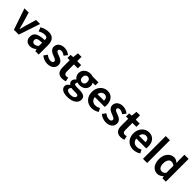

<svg xmlns="http://www.w3.org/2000/svg" viewBox="425 -2657 4758 4758"><g transform="rotate(45 2804.0 -277.5)"><path d="M14 -560H162L244 -281Q255 -239 266.5 -196.5Q278 -154 289 -111H294Q305 -154 316.5 -196.5Q328 -239 339 -281L421 -560H562L375 0H205Z M770 10Q732 10 701.5 -1.5Q671 -13 649.5 -34.5Q628 -56 616 -86Q604 -116 604 -152Q599 -255 675.5 -304.5Q752 -354 926 -359Q930 -403 912.5 -429.5Q895 -456 831 -456Q792 -456 749.5 -442Q707 -428 669 -403L625 -508Q671 -536 731.5 -555Q792 -574 858 -574Q965 -574 1019 -511.5Q1073 -449 1073 -327V0H953L942 -57H939Q903 -26 860.5 -8Q818 10 770 10ZM815 -102Q847 -103 873.5 -116.5Q900 -130 926 -156V-269Q873 -265 825 -258Q777 -251 757.5 -229Q738 -207 739 -177Q740 -142 761.5 -122Q783 -102 815 -102Z M1383 14Q1326 14 1269 -8Q1212 -30 1170 -65L1237 -157Q1275 -128 1311.5 -112Q1348 -96 1387 -96Q1429 -96 1448.5 -112.5Q1468 -129 1468 -155Q1468 -171 1458 -182.5Q1448 -194 1431.5 -204Q1415 -214 1394 -222Q1373 -230 1351 -239Q1324 -249 1297 -262.5Q1270 -276 1248 -295.5Q1226 -315 1212 -341Q1198 -367 1198 -402Q1198 -440 1213 -471.5Q1228 -503 1255 -526Q1282 -549 1320.5 -561.5Q1359 -574 1406 -574Q1468 -574 1515 -552.5Q1562 -531 1597 -505L1531 -416Q1501 -437 1471.5 -450.5Q1442 -464 1410 -464Q1372 -464 1354 -449Q1336 -434 1336 -410Q1336 -395 1345.5 -384Q1355 -373 1371 -364Q1387 -355 1407.5 -347.5Q1428 -340 1450 -332Q1478 -321 1505.5 -308Q1533 -295 1555.5 -276Q1578 -257 1592 -229.5Q1606 -202 1606 -163Q1606 -126 1591.5 -94Q1577 -62 1549 -38Q1521 -14 1479.5 0Q1438 14 1383 14Z M1900 14Q1850 14 1815 -1Q1780 -16 1758 -43.5Q1736 -71 1726 -110Q1716 -149 1716 -196V-444H1637V-553L1723 -560L1740 -710H1863V-560H2001V-444H1863V-196Q1863 -102 1939 -102Q1953 -102 1968 -105.5Q1983 -109 1994 -114L2018 -7Q1995 1 1966 7.5Q1937 14 1900 14Z M2312 243Q2262 243 2219.5 234.5Q2177 226 2145.5 208Q2114 190 2096 163Q2078 136 2078 99Q2078 64 2099 34.5Q2120 5 2158 -17V-22Q2136 -36 2121.5 -58.5Q2107 -81 2107 -116Q2107 -148 2125.5 -175.5Q2144 -203 2169 -221V-225Q2140 -246 2117.5 -284Q2095 -322 2095 -371Q2095 -420 2113.5 -458Q2132 -496 2163.5 -522Q2195 -548 2235.5 -561Q2276 -574 2321 -574Q2344 -574 2366 -570Q2388 -566 2405 -560H2607V-452H2511Q2522 -438 2529.5 -415.5Q2537 -393 2537 -367Q2537 -320 2520 -284.5Q2503 -249 2474 -225Q2445 -201 2405.5 -189Q2366 -177 2321 -177Q2304 -177 2285.5 -180.5Q2267 -184 2249 -190Q2237 -180 2231 -169.5Q2225 -159 2225 -142Q2225 -119 2244 -107.5Q2263 -96 2313 -96H2408Q2510 -96 2563 -63Q2616 -30 2616 44Q2616 86 2595 122.5Q2574 159 2534.5 186Q2495 213 2438.5 228Q2382 243 2312 243ZM2321 -268Q2358 -268 2383 -294.5Q2408 -321 2408 -371Q2408 -421 2383.5 -447.5Q2359 -474 2321 -474Q2283 -474 2258 -447.5Q2233 -421 2233 -371Q2233 -321 2258.5 -294.5Q2284 -268 2321 -268ZM2334 150Q2397 150 2436.5 126Q2476 102 2476 69Q2476 39 2452 29Q2428 19 2383 19H2315Q2289 19 2270.5 17Q2252 15 2237 11Q2200 41 2200 76Q2200 111 2236 130.5Q2272 150 2334 150Z M2936 14Q2877 14 2826.5 -6Q2776 -26 2738.5 -63.5Q2701 -101 2679.5 -155.5Q2658 -210 2658 -279Q2658 -347 2680 -401.5Q2702 -456 2738.5 -494.5Q2775 -533 2822 -553.5Q2869 -574 2919 -574Q2977 -574 3020.5 -554Q3064 -534 3093.5 -498Q3123 -462 3138 -413Q3153 -364 3153 -306Q3153 -286 3151 -267.5Q3149 -249 3146 -239H2801Q2810 -170 2851.5 -134.5Q2893 -99 2956 -99Q2991 -99 3021.5 -109Q3052 -119 3082 -138L3132 -48Q3090 -19 3039.5 -2.5Q2989 14 2936 14ZM3027 -336Q3027 -393 3001 -426.5Q2975 -460 2921 -460Q2877 -460 2842 -428.5Q2807 -397 2799 -336Z M3434 14Q3377 14 3320 -8Q3263 -30 3221 -65L3288 -157Q3326 -128 3362.5 -112Q3399 -96 3438 -96Q3480 -96 3499.5 -112.5Q3519 -129 3519 -155Q3519 -171 3509 -182.5Q3499 -194 3482.5 -204Q3466 -214 3445 -222Q3424 -230 3402 -239Q3375 -249 3348 -262.5Q3321 -276 3299 -295.5Q3277 -315 3263 -341Q3249 -367 3249 -402Q3249 -440 3264 -471.5Q3279 -503 3306 -526Q3333 -549 3371.5 -561.5Q3410 -574 3457 -574Q3519 -574 3566 -552.5Q3613 -531 3648 -505L3582 -416Q3552 -437 3522.5 -450.5Q3493 -464 3461 -464Q3423 -464 3405 -449Q3387 -434 3387 -410Q3387 -395 3396.5 -384Q3406 -373 3422 -364Q3438 -355 3458.5 -347.5Q3479 -340 3501 -332Q3529 -321 3556.5 -308Q3584 -295 3606.5 -276Q3629 -257 3643 -229.5Q3657 -202 3657 -163Q3657 -126 3642.5 -94Q3628 -62 3600 -38Q3572 -14 3530.5 0Q3489 14 3434 14Z M3951 14Q3901 14 3866 -1Q3831 -16 3809 -43.5Q3787 -71 3777 -110Q3767 -149 3767 -196V-444H3688V-553L3774 -560L3791 -710H3914V-560H4052V-444H3914V-196Q3914 -102 3990 -102Q4004 -102 4019 -105.5Q4034 -109 4045 -114L4069 -7Q4046 1 4017 7.5Q3988 14 3951 14Z M4390 14Q4331 14 4280.5 -6Q4230 -26 4192.5 -63.5Q4155 -101 4133.5 -155.5Q4112 -210 4112 -279Q4112 -347 4134 -401.5Q4156 -456 4192.5 -494.5Q4229 -533 4276 -553.5Q4323 -574 4373 -574Q4431 -574 4474.5 -554Q4518 -534 4547.5 -498Q4577 -462 4592 -413Q4607 -364 4607 -306Q4607 -286 4605 -267.5Q4603 -249 4600 -239H4255Q4264 -170 4305.5 -134.5Q4347 -99 4410 -99Q4445 -99 4475.5 -109Q4506 -119 4536 -138L4586 -48Q4544 -19 4493.5 -2.5Q4443 14 4390 14ZM4481 -336Q4481 -393 4455 -426.5Q4429 -460 4375 -460Q4331 -460 4296 -428.5Q4261 -397 4253 -336Z M4728 0V-798H4874V0Z M5240 14Q5188 14 5145.5 -6Q5103 -26 5073 -64Q5043 -102 5027 -156Q5011 -210 5011 -279Q5011 -348 5030.5 -402.5Q5050 -457 5083 -495Q5116 -533 5158.5 -553.5Q5201 -574 5246 -574Q5294 -574 5326 -557.5Q5358 -541 5388 -513L5382 -601V-798H5529V0H5410L5398 -58H5395Q5364 -28 5324 -7Q5284 14 5240 14ZM5278 -107Q5307 -107 5332.5 -120Q5358 -133 5382 -165V-411Q5356 -434 5330 -443.5Q5304 -453 5278 -453Q5254 -453 5233 -442Q5212 -431 5196.5 -409Q5181 -387 5171.5 -355Q5162 -323 5162 -281Q5162 -193 5192 -150Q5222 -107 5278 -107Z"/></g></svg>

Font: SpoqaHanSansJP-Bold
Style: Regular
Weight: 700
Designer: [Source Han Sans]
Ryoko NISHIZUKA  (kana & ideographs); Paul D. Hunt (Latin, Greek & Cyrillic); Wenlong ZHANG  (bopomofo
Foundry: Spoqa (http://bi.spoqa.com)
Version: Version 1.002.20150607